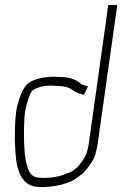

<svg xmlns="http://www.w3.org/2000/svg" viewBox="-20 -744 488 766"><path d="M412 -724 336 -184C329 -132 323 -118 293 -82C288 -76 280 -69 268 -61C263 -58 251 -53 231 -46C197 -33 132 -30 114 -41C102 -47 92 -64 85 -92C76 -129 73 -209 78 -281C80 -305 86 -332 98 -363C102 -374 107 -382 114 -386C135 -398 162 -404 194 -402C200 -402 206 -401 212 -401C228 -401 242 -398 253 -394C271 -387 274 -379 291 -373L315 -365L331 -399L307 -407C304 -408 302 -410 300 -412C280 -429 252 -437 218 -437C212 -437 207 -437 201 -438C156 -438 121 -430 97 -415C77 -402 61 -370 48 -318C42 -294 39 -248 39 -182C40 -168 41 -152 42 -133C47 -50 74 -6 123 1C134 2 151 3 174 1C207 -1 238 -9 269 -23C277 -27 290 -36 309 -51C319 -59 334 -78 353 -109C358 -117 362 -133 368 -159L448 -724Z"/></svg>

Font: Reckless Catfish
Style: It
Weight: 400
Foundry: Cannot Into Space Fonts
Version: Version 0.2894